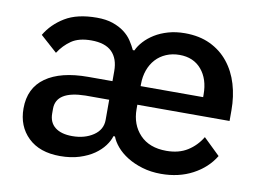

<svg xmlns="http://www.w3.org/2000/svg" viewBox="-64 -626 993 732"><g transform="rotate(10 432.5 -260.0)"><path d="M264 -232Q151 -230 151 -161V-143Q151 -108 174.5 -89.5Q198 -71 241 -71Q289 -71 322.5 -93.5Q356 -116 356 -154V-232ZM707 -304V-314Q707 -374 676 -410.5Q645 -447 591 -447Q563 -447 539.5 -437Q516 -427 499.5 -409Q483 -391 474 -366Q465 -341 465 -311V-304ZM604 -78Q652 -78 685.5 -99Q719 -120 740 -155L804 -93Q775 -45 721.5 -16.5Q668 12 599 12Q560 12 526.5 2Q493 -8 467.5 -24Q442 -40 425.5 -59.5Q409 -79 402 -98H396Q391 -80 376.5 -60.5Q362 -41 339 -25Q316 -9 283 1.5Q250 12 208 12Q129 12 84.5 -31Q40 -74 40 -143Q40 -222 98 -263Q156 -304 262 -304H356V-343Q356 -391 330 -417Q304 -443 250 -443Q202 -443 173.5 -423.5Q145 -404 125 -373L60 -431Q86 -475 133 -503.5Q180 -532 256 -532Q292 -532 318 -523Q344 -514 362.5 -500Q381 -486 392.5 -468.5Q404 -451 412 -434H418Q426 -452 442 -469.5Q458 -487 480.5 -501Q503 -515 532.5 -523.5Q562 -532 597 -532Q653 -532 695 -512Q737 -492 765.5 -456.5Q794 -421 808 -374Q822 -327 822 -273V-232H465V-215Q465 -155 501.5 -116.5Q538 -78 604 -78Z"/></g></svg>

Font: IBM Plex Sans Thai Medium
Style: Regular
Weight: 500
Designer: Mike Abbink, Paul van der Laan, Pieter van Rosmalen, Ben Mitchell, Mark Frömberg
Foundry: Bold Monday
Version: Version 1.1